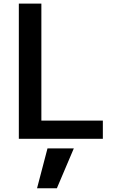

<svg xmlns="http://www.w3.org/2000/svg" viewBox="-20 -751 630 1040"><path d="M180.7 268.6 237.3 52.7H379.9L288.1 268.6ZM204.1 -731.4V-97.7H537.1V1H82V-731.4Z"/></svg>

Font: Gen Shin Gothic Medium
Style: Regular
Weight: 500
Designer: [Source Han Sans]
Ryoko NISHIZUKA  (kana & ideographs); Paul D. Hunt (Latin, Greek & Cyrillic); Wenlong ZHANG  (bopomofo
Version: Version 1.002.20150607